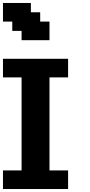

<svg xmlns="http://www.w3.org/2000/svg" viewBox="-20 -1270 602 1290"><path d="M0 0H437.5V-125H312.5V-750H437.5V-875H0V-750H125V-125H0ZM125 -1000H312.5V-1125H250V-1187.5H187.5V-1250H0V-1125H62.5V-1062.5H125Z"/></svg>

Font: Faithful 32x
Style: Semibold
Weight: 400
Foundry: Faithful Resource Pack
Version: Version 1.0; January 27, 2023